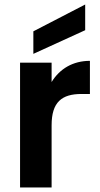

<svg xmlns="http://www.w3.org/2000/svg" viewBox="-20 -832 444 852"><path d="M209 0V-276C209 -379 254 -415 342 -415H379V-562C304 -562 245 -527 209 -468V-554H69V0ZM358 -698V-812L128 -693V-593Z"/></svg>

Font: Poppins SemiBold
Style: Regular
Weight: 600
Designer: Ninad Kale (Devanagari), Jonny Pinhorn (Latin)
Foundry: Indian Type Foundry
Version: 4.004